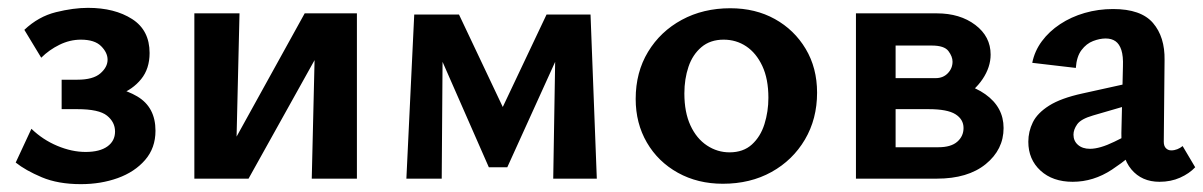

<svg xmlns="http://www.w3.org/2000/svg" viewBox="-20 -455 3065 489"><path d="M186 14Q128 14 86.5 -3.5Q45 -21 20 -41L60 -127Q89 -99 126 -83.5Q163 -68 198 -68Q234 -68 253.5 -82Q273 -96 273 -120Q273 -144 252.5 -160.5Q232 -177 177 -177H137V-252H177Q217 -252 235.5 -268Q254 -284 254 -303Q254 -321 237.5 -337.5Q221 -354 186 -354Q158 -354 131.5 -341Q105 -328 85 -308L42 -379Q78 -413 122.5 -424Q167 -435 204 -435Q272 -435 316.5 -406.5Q361 -378 361 -320Q361 -280 339.5 -253.5Q318 -227 283.5 -214Q249 -201 211 -201V-237Q283 -237 329.5 -209.5Q376 -182 376 -122Q376 -78 349.5 -47.5Q323 -17 280 -1.5Q237 14 186 14Z M774 0 784 -421H889V0ZM475 0V-421H590L580 0ZM551 0V-50L756 -421H818V-368L613 0Z M1015 0 1035 -418H1108L1105 0ZM1389 0 1395 -364 1435 -388 1272 -29H1225L1081 -357L1088 -418H1149L1274 -154H1247L1372 -418H1484L1500 0Z M1821 13Q1757 13 1706.5 -15Q1656 -43 1627.5 -92Q1599 -141 1599 -203Q1599 -271 1630.5 -323Q1662 -375 1716.5 -404.5Q1771 -434 1840 -434Q1904 -434 1953.5 -406.5Q2003 -379 2032 -330.5Q2061 -282 2061 -219Q2061 -152 2030 -99.5Q1999 -47 1945 -17Q1891 13 1821 13ZM1838 -67Q1873 -67 1895 -87Q1917 -107 1927 -139Q1937 -171 1937 -206Q1937 -254 1921.5 -287Q1906 -320 1880.5 -337Q1855 -354 1823 -354Q1789 -354 1766.5 -335Q1744 -316 1733.5 -285Q1723 -254 1723 -217Q1723 -169 1738.5 -135.5Q1754 -102 1780.5 -84.5Q1807 -67 1838 -67Z M2160 0V-421H2366Q2425 -421 2464 -391.5Q2503 -362 2503 -316Q2503 -284 2482.5 -253.5Q2462 -223 2427.5 -204Q2393 -185 2350 -185L2369 -248Q2443 -248 2489.5 -215Q2536 -182 2536 -129Q2536 -74 2490.5 -37Q2445 0 2366 0ZM2261 -80H2370Q2402 -80 2418 -94Q2434 -108 2434 -129Q2434 -151 2413.5 -164Q2393 -177 2345 -177H2231V-256H2363Q2382 -256 2394 -268.5Q2406 -281 2406 -298Q2406 -311 2395.5 -325Q2385 -339 2353 -339H2261Z M2933 8Q2888 8 2861.5 -23.5Q2835 -55 2836 -116L2840 -286Q2841 -312 2836 -327.5Q2831 -343 2821 -350Q2811 -357 2796 -357Q2781 -357 2764 -350.5Q2747 -344 2734.5 -327.5Q2722 -311 2720 -282L2609 -295Q2615 -325 2633.5 -350Q2652 -375 2680 -393.5Q2708 -412 2742.5 -422Q2777 -432 2815 -432Q2886 -432 2916.5 -396.5Q2947 -361 2946 -302L2944 -94Q2944 -83 2949.5 -77.5Q2955 -72 2963 -72Q2971 -72 2978.5 -75Q2986 -78 2992 -83L3024 -29Q3009 -13 2985.5 -2.5Q2962 8 2933 8ZM2712 8Q2661 8 2630 -20.5Q2599 -49 2599 -94Q2599 -120 2610.5 -143.5Q2622 -167 2652 -186Q2682 -205 2737 -217L2900 -253L2905 -202L2764 -161Q2733 -152 2723.5 -138.5Q2714 -125 2714 -112Q2714 -96 2725.5 -86Q2737 -76 2756 -76Q2781 -76 2818 -94Q2855 -112 2901 -136L2903 -97Q2859 -54 2812 -23Q2765 8 2712 8Z"/></svg>

Font: Ysabeau
Style: Bold
Weight: 700
Designer: Christian Thalmann (Catharsis Fonts)
Version: Version 2.000;gftools[0.9.27.dev2+g8671c4b]